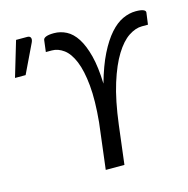

<svg xmlns="http://www.w3.org/2000/svg" viewBox="-157 -757 837 853"><g transform="rotate(-15 261.5 -330.5)"><path d="M0 0ZM312 0H226.1L252 -210.9Q261.7 -311 255.1 -380.4Q248.5 -449.7 230.7 -492.9Q212.9 -536.1 186.8 -555.4Q160.6 -574.7 132.3 -574.7H104.5L111.3 -628.9Q112.8 -637.2 125 -641.8Q137.2 -646.5 160.6 -646.5Q190.4 -646.5 217.5 -632.6Q244.6 -618.7 265.4 -586.4Q286.1 -554.2 299.6 -502Q313 -449.7 315.4 -373Q336.9 -449.7 363 -502Q389.2 -554.2 417.7 -586.4Q446.3 -618.7 476.6 -632.6Q506.8 -646.5 536.6 -646.5Q560.1 -646.5 571.3 -641.8Q582.5 -637.2 581.5 -628.9L574.2 -574.7H546.4Q516.6 -574.7 484.9 -553.7Q453.1 -532.7 424.1 -485.8Q395 -439 371.3 -363.5Q347.7 -288.1 334 -178.7ZM-57.6 -499 -9.3 -661.1H42Q54.2 -661.1 57.6 -652.8Q61 -644.5 54.7 -631.3L-8.8 -499Z"/></g></svg>

Font: Carlito
Style: Italic
Weight: 400
Italic angle: -7°
Designer: Lukasz Dziedzic
Foundry: tyPoland Lukasz Dziedzic
Version: Version 1.104